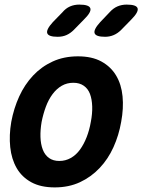

<svg xmlns="http://www.w3.org/2000/svg" viewBox="-20 -805 640 835"><path d="M218 10Q157 10 116 -12.5Q75 -35 52.5 -74Q30 -113 24.5 -165Q19 -217 29 -275Q40 -334 63.5 -385.5Q87 -437 123.5 -476Q160 -515 209 -537.5Q258 -560 319 -560Q380 -560 421 -537.5Q462 -515 485 -476.5Q508 -438 513 -386Q518 -334 507 -275Q497 -217 473.5 -165Q450 -113 413 -74Q376 -35 327.5 -12.5Q279 10 218 10ZM238 -105Q265 -105 288 -118Q311 -131 328 -154.5Q345 -178 357 -209Q369 -240 375 -275Q382 -311 381 -342Q380 -373 371.5 -396Q363 -419 344.5 -432Q326 -445 299 -445Q271 -445 248.5 -432Q226 -419 208.5 -395.5Q191 -372 179.5 -341Q168 -310 161 -275Q155 -240 156 -209Q157 -178 166 -154.5Q175 -131 193 -118Q211 -105 238 -105ZM437 -645Q397 -645 391.5 -660.5Q386 -676 416 -709L456 -751Q472 -769 490.5 -777Q509 -785 531 -785Q574 -785 578.5 -768.5Q583 -752 550 -719L507 -675Q492 -660 474.5 -652.5Q457 -645 437 -645ZM231 -645Q191 -645 185.5 -660.5Q180 -676 210 -709L251 -751Q266 -769 284.5 -777Q303 -785 325 -785Q368 -785 373 -768.5Q378 -752 344 -719L301 -675Q286 -660 269 -652.5Q252 -645 231 -645Z"/></svg>

Font: Maple Mono
Style: Bold Italic
Weight: 700
Italic angle: -10°
Monospace: yes
Designer: subframe7536
Version: Version 7.000